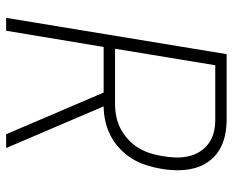

<svg xmlns="http://www.w3.org/2000/svg" viewBox="-88 -688 775 640"><g transform="rotate(90 300.0 -367.5)"><path d="M39 0 160 -735H378Q406 -735 433 -729Q460 -723 482 -709Q504 -695 519 -673.5Q534 -652 540.5 -626Q547 -600 547 -572Q547 -544 542 -516Q538 -492 530 -467Q522 -442 508.5 -420Q495 -398 475 -379Q455 -360 431.5 -348Q408 -336 383 -330.5Q358 -325 334 -325L473 0H427L288 -325H136L82 0ZM142 -363H325Q346 -363 367 -367Q388 -371 407.5 -381Q427 -391 444 -406.5Q461 -422 472.5 -441Q484 -460 490.5 -481Q497 -502 500 -522Q504 -544 504.5 -565.5Q505 -587 500.5 -607.5Q496 -628 485 -645.5Q474 -663 457.5 -675Q441 -687 421 -692Q401 -697 379 -697H197Z"/></g></svg>

Font: Iosevka Aile XLt Obl
Style: Regular
Weight: 200
Italic angle: -9°
Designer: Belleve Invis
Foundry: Belleve Invis
Version: Version 31.1.0; ttfautohint (v1.8.4)